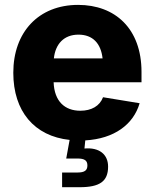

<svg xmlns="http://www.w3.org/2000/svg" viewBox="-20 -573 641 797"><path d="M237.8 204.1H310.5C393.6 204.1 428.7 180.2 428.7 118.7C428.7 67.4 391.6 38.1 330.6 43.5L334 9.8C453.6 2.9 533.7 -55.7 559.6 -144.5L407.7 -169.4C394 -132.8 359.4 -113.3 313.5 -113.3C249 -113.3 205.6 -152.3 202.6 -231.4H567.4V-274.4C567.4 -454.6 457.5 -552.7 304.2 -552.7C140.1 -552.7 35.2 -439.5 35.2 -271C35.2 -110.8 122.6 -7.8 269 7.8L254.9 85H301.8C331.1 85 342.8 93.3 342.8 113.8C342.8 134.3 331.1 143.1 301.8 143.1H237.8ZM203.6 -330.6C210 -390.6 245.6 -429.2 305.7 -429.2C365.2 -429.2 398.9 -392.6 405.8 -330.6Z"/></svg>

Font: Inter ExtraBold
Style: Regular
Weight: 800
Designer: Rasmus Andersson
Foundry: rsms
Version: Version 4.001;git-9221beed3